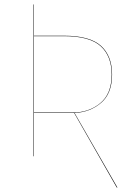

<svg xmlns="http://www.w3.org/2000/svg" viewBox="-20 -700 601 860"><path d="M312 -194H132V0H130V-680H132V-540H267Q382 -540 432 -495Q482 -450 482 -366Q482 -281 432.5 -239Q383 -197 314 -194L506 140H503ZM306 -196Q378 -196 429 -238Q480 -280 480 -366Q480 -449 430.5 -493.5Q381 -538 267 -538H132V-196Z"/></svg>

Font: FiraGO Two
Style: Regular
Weight: 100
Designer: bBox Type
Foundry: bBox Type GmbH
Version: Version 1.001